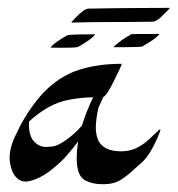

<svg xmlns="http://www.w3.org/2000/svg" viewBox="-20 -471 459 496"><path d="M99.1 -91.3Q101.6 -91.3 115 -92.5Q128.4 -93.8 149.4 -108.4Q173.3 -125 191.9 -147Q203.6 -185.1 220.7 -219.7Q189.9 -219.2 159.7 -213.6Q129.4 -208 103.3 -192.9Q77.1 -177.7 55.2 -157.2Q54.7 -152.8 54.7 -147.9Q54.7 -126.5 63 -111.8Q77.6 -91.3 99.1 -91.3ZM249.5 4.9H244.6Q218.8 4.9 200.2 -4.9Q178.2 -16.6 178.2 -61.5Q178.2 -84 182.1 -106Q168 -86.9 152.8 -69.8Q140.6 -54.7 113.3 -32.7Q85.9 -10.7 57.1 -3.4Q51.3 -2 45.9 -2Q25.4 -2 13.2 -25.4Q4.9 -44.4 4.9 -63.5Q4.9 -92.3 22.5 -126Q49.3 -184.6 92.8 -232.4Q135.3 -275.4 184.6 -290.8Q233.9 -306.2 294.4 -306.2Q294.4 -301.8 274.4 -262.2Q256.8 -225.6 246.6 -220.2Q241.2 -206.5 234.4 -193.4Q227.5 -162.6 227.5 -141.1Q227.5 -123.5 233.9 -107.9Q248.5 -80.1 292.5 -80.1Q304.2 -80.1 314.9 -82.5Q344.2 -88.9 374.5 -120.1Q392.1 -137.2 394.5 -137.2Q394.5 -132.8 388.2 -118.2Q385.7 -113.3 384.3 -109.4Q367.7 -72.3 348.1 -52.7L328.6 -35.6Q311.5 -19 293.5 -7.3Q275.4 4.4 249.5 4.9ZM300.3 -349.1H273.4Q273.4 -350.1 276.9 -353Q293 -367.7 314 -379.4Q315.4 -380.4 316.9 -381.3Q318.4 -382.3 320.3 -382.8Q322.3 -383.3 391.1 -383.3Q391.6 -383.3 391.6 -382.8L389.6 -380.4Q380.4 -369.6 351.6 -353.5Q351.6 -353 350.6 -352.5Q349.6 -352.1 348.1 -351.1Q344.2 -349.1 300.3 -349.1ZM143.1 -347.7Q110.4 -347.7 110.4 -348.1Q110.4 -348.6 112.3 -350.6Q121.6 -361.3 150.4 -377.9L153.8 -379.9Q157.7 -382.3 225.1 -382.3Q225.6 -382.3 225.6 -381.8Q225.6 -381.3 223.6 -379.4Q214.4 -368.7 185.5 -352.1L182.1 -350.1Q178.2 -347.7 143.1 -347.7ZM164.1 -412.6Q164.1 -413.6 171.9 -421.9Q196.3 -447.8 208 -448.7Q291 -450.2 320.8 -450.2Q372.6 -450.2 418.9 -450.7Q418.9 -448.7 392.6 -423.8Q382.3 -415.5 375 -415Q329.1 -414.1 270.8 -414.1Q212.4 -414.1 164.1 -412.6Z"/></svg>

Font: Terrible Cursive
Style: Regular
Weight: 400
Designer: GGBotNet
Foundry: GGBotNet
Version: 1.00